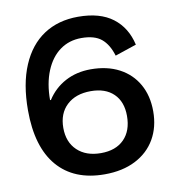

<svg xmlns="http://www.w3.org/2000/svg" viewBox="-81 -783 794 865"><g transform="rotate(-10 316.0 -350.0)"><path d="M38 -334Q38 -454 74 -538.5Q110 -623 176 -666.5Q242 -710 333 -710Q433 -710 491.5 -665.5Q550 -621 568 -541L470 -508Q454 -561 422.5 -587Q391 -613 331 -613Q275 -613 233 -582.5Q191 -552 167.5 -495Q144 -438 144 -362H148Q180 -412 231.5 -439.5Q283 -467 348 -467Q423 -467 478 -438Q533 -409 563 -356Q593 -303 593 -232Q593 -160 561.5 -105.5Q530 -51 470.5 -20.5Q411 10 329 10Q189 10 113.5 -78Q38 -166 38 -334ZM473 -232Q473 -297 435.5 -333.5Q398 -370 331 -370Q262 -370 221.5 -332Q181 -294 181 -228Q181 -163 221 -125Q261 -87 329 -87Q397 -87 435 -125.5Q473 -164 473 -232Z"/></g></svg>

Font: Niramit SemiBold
Style: Regular
Weight: 600
Designer: Katatrad Aksorn Co.,Ltd.
Foundry: Cadson Demak Co.,Ltd.
Version: Version 1.001; ttfautohint (v1.6)